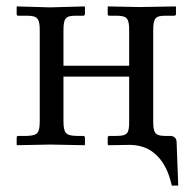

<svg xmlns="http://www.w3.org/2000/svg" viewBox="-20 -451 601 599"><path d="M458 -74V-354C458 -395 464 -402 498 -402H523C527 -402 529 -404 529 -407V-429L528 -431L415 -429L317 -431L316 -429V-407C316 -403 318 -402 321 -402H342C378 -402 383 -393 383 -354V-246H178V-355C178 -396 185 -402 219 -402H239C243 -402 245 -404 245 -408V-429L244 -431L136 -428L33 -431L32 -429V-407C32 -403 34 -402 37 -402H63C98 -402 104 -393 104 -355V-75C104 -37 99 -28 63 -27H37C34 -27 32 -25 32 -22V0L33 2L136 0L244 2L245 0V-21C245 -25 243 -27 239 -27H219C185 -28 178 -35 178 -75V-212H383V-74C383 -35 379 -27 342 -27H321C318 -27 316 -25 316 -21V0L318 2L384 1C488 1 510 103 516 128H536L531 -7C531 -19 524 -27 510 -27H494C462 -27 458 -39 458 -74Z"/></svg>

Font: Libertinus Serif
Style: Regular
Weight: 400
Designer: Philipp H. Poll, Khaled Hosny
Foundry: Caleb Maclennan
Version: Version 7.050;RELEASE